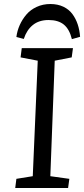

<svg xmlns="http://www.w3.org/2000/svg" viewBox="-20 -941 421 961"><path d="M231.9 -920.9Q268.6 -920.9 296.9 -907.5Q325.2 -894 342.3 -870.8Q359.4 -847.7 368.9 -819.1Q378.4 -790.5 380.9 -756.8L339.8 -745.1Q327.6 -794.9 299.6 -817.9Q271.5 -840.8 223.1 -840.8Q175.3 -840.8 144.3 -815.7Q113.3 -790.5 99.1 -746.1L62 -755.9Q65.9 -786.6 78.6 -815.2Q91.3 -843.8 111.8 -867.9Q132.3 -892.1 163.6 -906.5Q194.8 -920.9 231.9 -920.9ZM168.9 -637.2 83 -653.8 88.9 -700.2H345.2L338.9 -653.8L253.9 -637.2L231.9 -59.1L327.1 -45.9L320.8 0H56.2L62 -45.9L144 -59.1Z"/></svg>

Font: Literata Book
Style: Italic
Weight: 400
Italic angle: -3°
Designer: Latin by Veronika Burian and Jose Scaglione. Greek by Irene Vlachou. Cyrillic by Vera Evstafieva
Foundry: TypeTogether
Version: Version 1.003;PS 001.003;hotconv 1.0.88;makeotf.lib2.5.64775